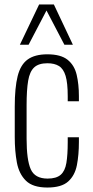

<svg xmlns="http://www.w3.org/2000/svg" viewBox="-20 -830 415 859"><path d="M192 9Q127 9 96 -21.5Q65 -52 55.5 -103Q46 -154 46 -217V-353Q46 -438 59 -489.5Q72 -541 104 -564Q136 -587 192 -587Q252 -587 282.5 -562.5Q313 -538 323 -495.5Q333 -453 333 -400V-377H283V-400Q283 -459 273.5 -490.5Q264 -522 244 -534.5Q224 -547 192 -547Q153 -547 133 -528.5Q113 -510 106 -469Q99 -428 99 -359V-209Q99 -115 117.5 -73Q136 -31 193 -31Q232 -31 251.5 -48Q271 -65 277 -101Q283 -137 283 -194V-216H333V-195Q333 -137 324 -91Q315 -45 285 -18Q255 9 192 9ZM69 -630 155 -810H221L306 -630H268L188 -783L108 -630Z"/></svg>

Font: Oswald ExtraLight
Style: Regular
Weight: 250
Designer: Vernon Adams
Foundry: Vernon Adams
Version: Version 4.103;gftools[0.9.33.dev8+g029e19f]